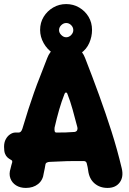

<svg xmlns="http://www.w3.org/2000/svg" viewBox="-20 -908 633 943"><path d="M107 15Q79 15 59 2.5Q39 -10 31 -32Q23 -54 32 -81Q33 -87 35.5 -95.5Q38 -104 40 -111Q41 -118 38 -120Q37 -121 35.5 -122Q34 -123 32 -124Q23 -129 16 -135.5Q9 -142 4.5 -153.5Q0 -165 0 -186V-188Q0 -209 8.5 -224.5Q17 -240 30 -248.5Q43 -257 55 -257H72Q84 -257 90 -276Q105 -327 119 -370Q133 -413 147 -453Q161 -493 177.5 -534Q194 -575 212 -623Q236 -686 306 -686Q374 -686 398 -623Q434 -531 466.5 -441.5Q499 -352 527.5 -263Q556 -174 578 -81Q588 -39 568 -12Q548 15 508 15Q470 15 444 -7.5Q418 -30 413 -71Q412 -79 410.5 -86.5Q409 -94 406 -106Q403 -117 391 -117Q364 -117 344.5 -117Q325 -117 308 -116.5Q291 -116 272 -115Q253 -114 225 -113Q218 -113 211 -110Q204 -107 203 -99Q201 -88 199.5 -79.5Q198 -71 195 -58Q191 -23 167 -4Q143 15 107 15ZM257 -257Q280 -257 302 -257.5Q324 -258 347 -260Q356 -262 359 -268.5Q362 -275 360 -283Q348 -329 336.5 -370.5Q325 -412 311 -447Q310 -452 305.5 -453.5Q301 -455 297 -447Q282 -409 270.5 -369Q259 -329 248 -281Q247 -271 248.5 -264Q250 -257 257 -257ZM177 -761Q177 -797 194.5 -825.5Q212 -854 241 -871Q270 -888 305 -888Q340 -888 369 -871Q398 -854 415 -825.5Q432 -797 432 -761Q432 -728 418.5 -697Q405 -666 377 -646.5Q349 -627 305 -627Q270 -627 241 -646Q212 -665 194.5 -696Q177 -727 177 -761ZM270 -760Q270 -747 281 -736Q292 -725 305 -725Q319 -725 329.5 -736Q340 -747 340 -760Q340 -774 329.5 -784.5Q319 -795 305 -795Q292 -795 281 -784.5Q270 -774 270 -760Z"/></svg>

Font: Winky Sans
Style: Bold
Weight: 700
Designer: Simon Atzbach
Foundry: typofactur
Version: Version 1.205